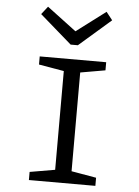

<svg xmlns="http://www.w3.org/2000/svg" viewBox="-61 -967 735 1013"><g transform="rotate(5 307.0 -460.0)"><path d="M495.1 -877.9 326.2 -731H288.1L119.1 -877.9L151.9 -919.9L307.1 -803.2L461.9 -919.9ZM130.9 -43 264.2 -65.9V-588.9L130.9 -611.8V-654.8H482.9V-611.8L351.1 -588.9V-65.9L482.9 -43V0H130.9Z"/></g></svg>

Font: IntelOne Mono
Style: Regular
Weight: 400
Designer: Fred Shallcrass
Foundry: Frere-Jones Type LLC
Version: Version 1.200;hotconv 1.1.0;makeotfexe 2.6.0;FJTRelease1.2